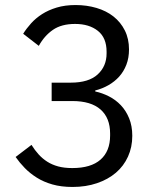

<svg xmlns="http://www.w3.org/2000/svg" viewBox="-20 -730 640 762"><path d="M261 -402Q332 -402 367.5 -434.5Q403 -467 403 -518V-525Q403 -580 368.5 -607.5Q334 -635 278 -635Q224 -635 190 -611.5Q156 -588 134 -548L72 -596Q85 -617 103.5 -637.5Q122 -658 147 -674Q172 -690 205 -700Q238 -710 280 -710Q324 -710 363 -698.5Q402 -687 430.5 -664.5Q459 -642 475.5 -609Q492 -576 492 -534Q492 -500 481.5 -473Q471 -446 453 -426Q435 -406 410.5 -392Q386 -378 358 -371V-367Q386 -361 412.5 -347.5Q439 -334 459.5 -312.5Q480 -291 492.5 -260.5Q505 -230 505 -191Q505 -146 488 -108.5Q471 -71 440 -44.5Q409 -18 365 -3Q321 12 268 12Q223 12 188 2Q153 -8 126 -25Q99 -42 78.5 -63Q58 -84 42 -107L105 -155Q118 -134 133.5 -117Q149 -100 168 -88Q187 -76 211 -69.5Q235 -63 267 -63Q341 -63 379 -96.5Q417 -130 417 -192V-200Q417 -262 379 -295.5Q341 -329 267 -329H185V-402Z"/></svg>

Font: Aneliza
Style: Regular
Weight: 400
Designer: Mike Abbink, Paul van der Laan, Pieter van Rosmalen
Foundry: Bold Monday
Version: Version 3.001;September 8, 2019;FontCreator 11.5.0.2425 64-b